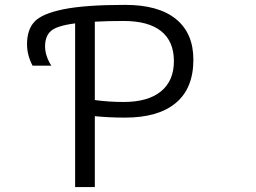

<svg xmlns="http://www.w3.org/2000/svg" viewBox="-20 -760 1040 780"><path d="M285.2 -665Q210 -655.3 186.5 -633.8Q163.1 -612.3 163.1 -572.3Q163.1 -533.2 188.5 -493.2H112.3Q89.8 -536.1 89.8 -580.1Q89.8 -638.7 119.6 -671.4Q149.4 -704.1 237.3 -722.2Q325.2 -740.2 488.3 -740.2Q624 -740.2 694.8 -682.6Q765.6 -625 765.6 -517.6Q765.6 -401.4 694.3 -341.8Q623 -282.2 488.3 -282.2Q421.9 -282.2 365.2 -288.1V0H285.2ZM365.2 -671.9V-353.5Q422.9 -345.7 482.4 -345.7Q581.1 -345.7 633.8 -388.7Q686.5 -431.6 686.5 -511.7Q686.5 -591.8 634.8 -633.3Q583 -674.8 482.4 -674.8Q415 -674.8 365.2 -671.9Z"/></svg>

Font: GenEi Gothic M SemiLight
Style: Regular
Weight: 350
Designer: o_tamon (Modified); [Source Han Sans]
Ryoko NISHIZUKA  (kana & ideographs); Paul D. Hunt (Latin, Greek & Cyrillic); Wenl
Version: Version 1.1a;Original Version 1.004